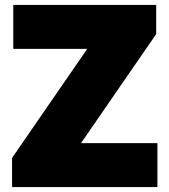

<svg xmlns="http://www.w3.org/2000/svg" viewBox="-20 -760 688 780"><path d="M29 0V-118.5L361 -600V-561.5H34V-740H614.5V-621.5L282.5 -140V-178.5H619.5V0Z"/></svg>

Font: Encode Sans SC Condensed Thin Black
Style: Regular
Weight: 900
Version: Version 3.002